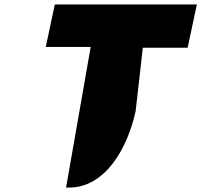

<svg xmlns="http://www.w3.org/2000/svg" viewBox="-20 -845 907 865"><path d="M277.6 0.1 292.6 0C453.9 -0.6 554.6 -176.2 591.1 -344.7L591.1 -344.9L623.5 -630H825.4L866.9 -825H226.9L186.2 -633.5H388.6Z"/></svg>

Font: Hussar Nova
Style: 96
Weight: 700
Foundry: Cannot Into Space Fonts
Version: Version 0.99